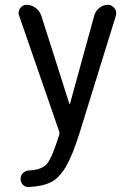

<svg xmlns="http://www.w3.org/2000/svg" viewBox="-20 -750 540 779"><path d="M219.7 -217.8 57.6 -686.5Q51.8 -702.1 61.5 -716.3Q71.3 -730.5 87.9 -730.5Q107.4 -730.5 124 -718.3Q140.6 -706.1 147.5 -686.5L261.7 -328.1H262.7H263.7L362.3 -686.5Q367.2 -705.1 382.8 -717.8Q398.4 -730.5 418 -730.5Q433.6 -730.5 444.3 -716.8Q455.1 -703.1 450.2 -686.5L302.7 -210Q274.4 -120.1 247.6 -74.2Q220.7 -28.3 187.5 -11.2Q154.3 5.9 96.7 8.8Q83 9.8 73.2 0Q63.5 -9.8 63.5 -24.4Q63.5 -38.1 73.2 -47.9Q83 -57.6 97.7 -58.6Q149.4 -60.5 170.4 -85.4Q191.4 -110.4 219.7 -201.2Q222.7 -210 219.7 -217.8Z"/></svg>

Font: Rounded Mgen+ 1mn regular
Style: Regular
Weight: 400
Designer: [Source Han Sans]
Ryoko NISHIZUKA  (kana & ideographs); Paul D. Hunt (Latin, Greek & Cyrillic); Wenlong ZHANG  (bopomofo
Version: Version 1.059.20150602